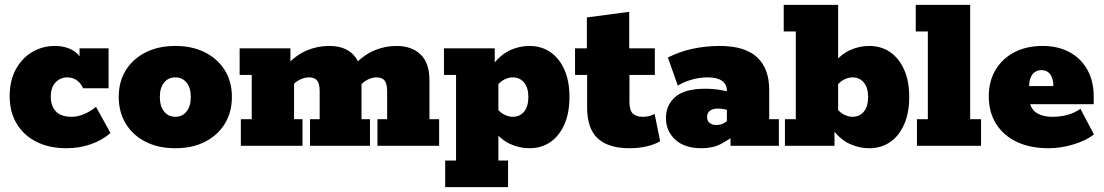

<svg xmlns="http://www.w3.org/2000/svg" viewBox="-20 -603 4564 794"><path d="M255 10Q184 10 131 -16.5Q78 -43 49 -91.5Q20 -140 20 -205Q20 -270 45.5 -316.5Q71 -363 113.5 -388Q156 -413 207 -413Q238 -413 263 -403.5Q288 -394 304 -376.5Q320 -359 323 -336H309V-403H429V-238H324Q302 -283 258 -283Q230 -283 210 -262.5Q190 -242 190 -203Q190 -166 210.5 -143Q231 -120 277 -120Q300 -120 326 -130.5Q352 -141 377 -161L437 -53Q403 -23 355.5 -6.5Q308 10 255 10Z M705 10Q635 10 582.5 -16.5Q530 -43 500.5 -91Q471 -139 471 -202Q471 -266 500.5 -313Q530 -360 582.5 -386.5Q635 -413 705 -413Q775 -413 827.5 -386.5Q880 -360 909.5 -313Q939 -266 939 -202Q939 -139 909.5 -91Q880 -43 827.5 -16.5Q775 10 705 10ZM705 -120Q734 -120 751.5 -142Q769 -164 769 -202Q769 -240 751.5 -261.5Q734 -283 705 -283Q676 -283 658.5 -261.5Q641 -240 641 -202Q641 -164 658.5 -142Q676 -120 705 -120Z M976 0V-110H1021V-293H971V-403H1181V-336L1167 -335Q1205 -376 1249 -394.5Q1293 -413 1341 -413Q1393 -413 1425 -390.5Q1457 -368 1469 -327L1446 -335Q1484 -376 1528 -394.5Q1572 -413 1620 -413Q1682 -413 1719 -378Q1756 -343 1756 -270V-110H1796V0H1541V-110H1581V-225Q1581 -257 1570.5 -270Q1560 -283 1537 -283Q1518 -283 1499 -273Q1480 -263 1468 -246L1471 -312Q1473 -302 1474 -289Q1475 -276 1475 -270V-110H1510V0H1262V-110H1302V-225Q1302 -257 1291.5 -270Q1281 -283 1258 -283Q1239 -283 1219 -273Q1199 -263 1187 -246L1196 -283V-110H1231V0Z M1816 -403H2026V-332L2023 -341Q2053 -379 2091 -396Q2129 -413 2169 -413Q2219 -413 2256 -387.5Q2293 -362 2314 -315Q2335 -268 2335 -202Q2335 -136 2314 -88.5Q2293 -41 2256 -15.5Q2219 10 2169 10Q2129 10 2091 -7Q2053 -24 2023 -62L2041 -71V61H2081V171H1821V61H1866V-293H1816ZM2100 -120Q2130 -120 2147.5 -141.5Q2165 -163 2165 -202Q2165 -240 2147.5 -261.5Q2130 -283 2100 -283Q2085 -283 2067.5 -275Q2050 -267 2035 -248L2041 -305V-106L2035 -155Q2050 -136 2067.5 -128Q2085 -120 2100 -120Z M2584 10Q2496 10 2452 -30.5Q2408 -71 2408 -159V-293H2358V-403H2407V-531L2582 -554V-403H2688V-293H2583V-182Q2583 -146 2597.5 -133Q2612 -120 2638 -120Q2655 -120 2666.5 -123.5Q2678 -127 2687 -132L2710 -19Q2691 -7 2657.5 1.5Q2624 10 2584 10Z M2881 10Q2811 10 2772.5 -25.5Q2734 -61 2734 -115Q2734 -169 2773 -202.5Q2812 -236 2896 -236Q2928 -236 2959 -231Q2990 -226 3005 -220L2986 -206V-229Q2986 -254 2966 -268.5Q2946 -283 2907 -283Q2875 -283 2843.5 -274.5Q2812 -266 2783 -249L2742 -365Q2788 -389 2843 -401Q2898 -413 2956 -413Q3060 -413 3110.5 -366.5Q3161 -320 3161 -231V-110H3201V0H3001V-68L3028 -50Q2994 -25 2961 -7.5Q2928 10 2881 10ZM2942 -86Q2961 -86 2976 -95Q2991 -104 3001 -115L2986 -78V-169L3004 -141Q2994 -147 2979.5 -150.5Q2965 -154 2948 -154Q2928 -154 2916 -145Q2904 -136 2904 -119Q2904 -103 2915 -94.5Q2926 -86 2942 -86Z M3574 10Q3534 10 3496 -7Q3458 -24 3428 -62L3431 -80V0H3226V-110H3271V-473H3221V-583H3446V-332L3428 -341Q3458 -379 3496 -396Q3534 -413 3574 -413Q3624 -413 3661 -387.5Q3698 -362 3719 -315Q3740 -268 3740 -202Q3740 -136 3719 -88.5Q3698 -41 3661 -15.5Q3624 10 3574 10ZM3505 -120Q3535 -120 3552.5 -141.5Q3570 -163 3570 -202Q3570 -240 3552.5 -261.5Q3535 -283 3505 -283Q3490 -283 3472.5 -275Q3455 -267 3440 -248L3446 -297V-98L3440 -155Q3455 -136 3472.5 -128Q3490 -120 3505 -120Z M3772 0V-110H3817V-473H3767V-583H3992V-110H4037V0Z M4316 10Q4241 10 4185.5 -16Q4130 -42 4099.5 -90.5Q4069 -139 4069 -205Q4069 -267 4097 -314Q4125 -361 4175 -387Q4225 -413 4291 -413Q4356 -413 4403.5 -387Q4451 -361 4477 -314Q4503 -267 4503 -203V-172H4158V-247H4336Q4336 -268 4330 -283Q4324 -298 4313 -305.5Q4302 -313 4286 -313Q4271 -313 4259.5 -305Q4248 -297 4242 -282Q4236 -267 4236 -244V-203Q4236 -161 4261 -140.5Q4286 -120 4333 -120Q4364 -120 4393 -127.5Q4422 -135 4448 -153L4504 -47Q4472 -22 4420 -6Q4368 10 4316 10Z"/></svg>

Font: Rokkitt Black
Style: Regular
Weight: 900
Designer: Vernon Adams
Foundry: Vernon Adams
Version: Version 3.103